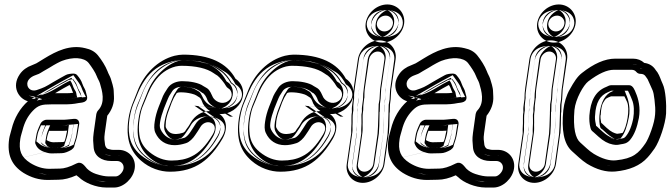

<svg xmlns="http://www.w3.org/2000/svg" viewBox="-20 -749 3007 861"><path d="M300 -77C315 -88 313 -94 314 -98C319 -112 326 -135 328 -149L335 -191C337 -202 332 -218 311 -216C285 -213 269 -212 267 -212H189C178 -212 166 -204 162 -195C151 -172 144 -154 142 -137L138 -113C137 -107 139 -102 142 -97C151 -78 171 -69 191 -64C198 -62 204 -61 211 -61L256 -62C270 -62 286 -69 300 -77ZM189 -121 192 -137C193 -142 195 -149 200 -162H259C264 -162 268 -162 281 -163L278 -149C277 -142 273 -124 269 -114L263 -112L218 -111C206 -111 191 -119 189 -121ZM534 7C532 23 513 42 500 42H465C453 42 434 39 410 31C395 26 381 18 370 7C360 -4 346 -28 323 -16C292 0 267 7 249 7L201 8C172 8 144 -1 116 -18C74 -45 63 -74 71 -126C73 -140 78 -153 81 -165C90 -201 105 -229 127 -252C152 -278 169 -281 209 -281H261C292 -281 308 -282 333 -287C342 -289 382 -287 368 -325C368 -326 367 -329 366 -333C363 -350 355 -356 349 -374C345 -387 337 -399 326 -412C322 -417 315 -419 309 -419C299 -419 282 -417 274 -412C257 -402 247 -398 219 -381C181 -358 179 -357 144 -345C122 -338 106 -351 103 -366C98 -389 119 -404 134 -410L147 -415C157 -418 163 -423 175 -430L201 -445C228 -462 248 -472 258 -476C305 -494 357 -493 378 -466C391 -449 408 -424 414 -407C418 -396 424 -388 428 -376C438 -342 454 -290 420 -254C416 -250 413 -243 412 -238L400 -153C396 -123 398 -113 400 -88C403 -50 434 -27 479 -27H505C523 -27 537 -12 534 7ZM308 -333C301 -347 301 -355 292 -368C276 -360 254 -347 227 -331H268C292 -331 293 -331 308 -333ZM584 7C591 -39 558 -77 512 -77H487C478 -77 476 -79 465 -81C457 -83 452 -93 451 -100C449 -124 446 -123 450 -153L461 -230C482 -256 493 -286 491 -317C491 -323 490 -331 490 -339C490 -357 481 -382 477 -396C473 -408 466 -418 462 -430C453 -453 436 -480 419 -501C405 -518 386 -528 362 -533C294 -550 233 -520 179 -487L153 -471C143 -465 142 -464 136 -462L122 -456C102 -449 81 -435 68 -415C31 -360 63 -307 105 -295C70 -264 44 -220 32 -170C29 -156 23 -141 21 -126C11 -55 32 -8 85 26C119 47 155 58 194 58L242 57C267 57 294 50 323 37C326 40 329 42 333 45C358 70 410 92 457 92H492C535 92 578 50 584 7ZM286 -98 289 -101C289 -102 290 -104 291 -107C296 -120 302 -142 304 -153L309 -191C285 -189 272 -187 267 -187H189C188 -187 185 -185 185 -184C174 -162 168 -145 166 -133L163 -110L164 -109L165 -107C168 -100 179 -93 198 -88H199C205 -86 204 -86 211 -86L256 -87C262 -87 274 -91 286 -98ZM173 -102 163 -111 167 -140C168 -148 171 -158 177 -172L183 -187H259C263 -187 265 -187 278 -188L310 -191L303 -145C301 -134 296 -117 292 -105L289 -95L279 -91C275 -89 271 -88 269 -88C-190 23 267 -87 267 -87L218 -86C195 -87 181 -96 173 -102ZM559 11C564 -22 539 -52 505 -52H479C443 -52 427 -68 425 -91C423 -117 421 -121 425 -149L437 -234C437 -235 438 -236 438 -236C484 -285 461 -352 452 -383C447 -400 439 -409 437 -416C429 -438 412 -464 397 -482C364 -523 299 -518 249 -499C236 -494 216 -484 188 -467L162 -451C150 -444 147 -441 140 -439H139L125 -433C107 -426 70 -403 79 -361C85 -333 115 -309 152 -321C188 -333 194 -337 231 -359C258 -375 268 -378 287 -390C289 -391 302 -394 308 -394C317 -383 322 -375 325 -366C333 -341 340 -338 342 -329C343 -323 344 -321 345 -317V-314C340 -313 336 -314 327 -312C305 -307 292 -306 261 -306H209C168 -306 139 -301 109 -270C84 -244 66 -211 56 -171C53 -160 48 -147 46 -130C38 -72 53 -29 103 3C135 23 166 33 201 33L249 32C275 32 302 23 335 6C338 8 344 16 353 25C367 39 383 49 402 55C428 63 449 67 465 67H500C531 67 555 38 559 11ZM331 -344C327 -353 325 -364 313 -382L300 -400L280 -390C264 -381 241 -369 214 -353L135 -306H268C292 -306 297 -306 311 -308L347 -312ZM559 4C554 35 520 67 492 67H457C417 67 369 47 350 28V27L349 26C345 23 344 22 341 19L329 7L313 14C286 26 263 32 242 32L194 33C159 33 128 23 98 4C53 -25 37 -59 46 -122C48 -134 52 -149 56 -164C67 -210 90 -249 121 -277L155 -307L112 -319C107 -320 102 -323 98 -326C78 -339 66 -366 89 -401C99 -416 115 -428 130 -433L145 -439C152 -442 157 -444 166 -450L192 -465C246 -498 300 -523 357 -509C378 -504 389 -497 399 -485C415 -465 431 -440 438 -421C444 -405 451 -396 453 -389C458 -374 465 -350 465 -338C465 -329 466 -323 466 -316C467 -291 460 -267 442 -246L437 -240L425 -157C421 -126 424 -118 426 -98C427 -89 430 -80 435 -73C440 -66 447 -59 460 -56C467 -55 474 -52 487 -52H512C515 -52 517 -51 519 -51C545 -47 563 -25 559 4ZM265 -93C272 -99 266 -93 270 -103C275 -117 282 -139 284 -151L289 -189C279 -188 277 -187 267 -187H205C195 -165 189 -149 187 -135L183 -111C183 -108 183 -106 184 -105L185 -104L186 -103C191 -92 197 -90 211 -86H212L252 -87C255 -88 259 -90 265 -93ZM152 -108 143 -115 147 -138C148 -145 150 -155 156 -168L164 -187H259L273 -188L330 -193L323 -147C322 -137 317 -120 313 -109L310 -100L297 -94C290 -91 284 -90 281 -89C278 -88 276 -88 273 -87L218 -86H216C175 -87 159 -102 152 -108ZM579 9C582 -9 575 -27 550 -41C540 -47 524 -52 505 -52H479C470 -52 448 -57 445 -90C443 -116 441 -122 445 -151L457 -236C457 -238 460 -242 460 -242C497 -281 488 -326 479 -359C477 -367 475 -374 473 -380C468 -395 461 -404 458 -412C451 -432 434 -458 419 -476C416 -480 412 -484 408 -487C364 -523 284 -517 232 -497C215 -491 196 -479 167 -462L142 -447C129 -439 127 -438 124 -437L123 -436L107 -430C80 -419 52 -395 59 -363C61 -355 65 -347 73 -339C79 -333 87 -326 101 -322C121 -316 148 -317 167 -323C204 -335 215 -343 251 -364C272 -377 282 -381 295 -388C300 -381 303 -375 305 -369C308 -360 311 -353 314 -348C318 -341 321 -338 322 -331C323 -326 323 -323 324 -320C325 -316 326 -314 326 -312C323 -312 321 -311 316 -310C298 -306 291 -306 261 -306H209C161 -306 117 -296 87 -264C62 -238 46 -206 36 -168C33 -157 28 -143 26 -128C18 -73 30 -35 82 -1C115 20 154 33 200 33H201L250 32C279 32 304 24 327 15L331 19C345 33 364 45 388 53C416 62 439 67 465 67H500C565 67 577 23 579 9ZM352 -340 365 -314 317 -309C305 -308 292 -306 268 -306H122L194 -348C221 -364 245 -377 261 -386L309 -412L334 -377C346 -360 347 -350 352 -340ZM539 6C534 39 501 64 491 67H457C433 67 391 52 372 33H371V32C368 29 365 27 362 24L336 -2L295 17C269 29 252 32 241 32L193 33C170 33 148 27 119 9C76 -19 56 -57 66 -124C68 -137 72 -153 76 -167C88 -214 113 -255 143 -282L168 -305L125 -318C115 -321 77 -357 110 -406C121 -422 137 -432 145 -435L147 -436L162 -442C170 -445 178 -449 187 -455L212 -470C269 -505 311 -519 344 -511L345 -510H346C358 -507 368 -504 378 -491C394 -471 411 -446 418 -425C423 -410 430 -401 433 -392C437 -377 445 -354 445 -339C445 -331 446 -323 446 -316C448 -288 438 -262 420 -240L417 -236L405 -155C401 -124 404 -121 406 -99C407 -92 403 -66 450 -57C450 -57 465 -52 487 -52H512C516 -51 544 -31 539 6Z M922 -251C883 -251 852 -228 836 -200C831 -192 828 -186 825 -182C821 -176 814 -168 810 -160C809 -159 808 -158 802 -154C789 -150 778 -148 770 -148C748 -148 734 -155 723 -179C723 -179 722 -188 724 -205C726 -221 731 -239 739 -259L750 -289C754 -299 758 -306 760 -311L772 -331C773 -332 777 -335 790 -335C807 -335 823 -333 839 -329C860 -324 862 -319 876 -311C883 -305 886 -293 890 -284C898 -270 909 -259 922 -251ZM964 -238C1009 -234 1052 -266 1065 -303C1080 -345 1061 -380 1036 -396C997 -467 920 -504 801 -504C789 -504 777 -502 763 -499C688 -480 625 -417 596 -339C581 -298 564 -269 556 -216C543 -126 564 -71 613 -28C651 5 698 21 742 21C859 21 923 -35 977 -126C1005 -174 994 -218 964 -238ZM1000 -294C974 -278 945 -295 935 -312C927 -327 923 -343 909 -353C904 -357 899 -358 892 -363C872 -378 832 -385 797 -385C774 -385 746 -376 732 -354L718 -332C713 -324 709 -315 704 -301L692 -271C683 -248 677 -226 674 -205C671 -185 670 -168 677 -153C693 -118 723 -98 763 -98C779 -98 795 -101 814 -107C830 -112 846 -129 855 -143C864 -157 870 -164 879 -180C887 -194 907 -207 927 -198C944 -190 950 -173 934 -146C903 -94 872 -63 840 -48C815 -35 785 -29 749 -29C716 -29 682 -41 649 -68C623 -89 609 -115 605 -144C602 -167 602 -191 606 -216C610 -242 615 -261 621 -274C639 -314 646 -343 671 -380C697 -418 729 -441 768 -451C779 -453 786 -454 793 -454C860 -454 908 -442 938 -421C943 -417 949 -414 955 -410C965 -403 987 -376 993 -364C995 -360 999 -356 1002 -354C1022 -344 1028 -310 1000 -294ZM935 -273 1012 -226H922C893 -226 871 -209 858 -187C853 -178 848 -172 845 -167C839 -159 834 -153 833 -150L831 -146L829 -143C827 -141 822 -137 816 -133L813 -131L809 -130C795 -126 781 -123 770 -123C740 -123 715 -138 700 -169C695 -181 696 -188 699 -209C702 -227 707 -247 715 -268L727 -298C731 -309 734 -316 737 -322L738 -323L753 -346L754 -347C759 -353 773 -360 790 -360C809 -360 827 -358 845 -354C871 -348 881 -336 888 -332L891 -331L893 -329C907 -316 909 -301 912 -296C918 -286 926 -279 935 -273ZM950 -217C967 -205 978 -179 955 -139C904 -52 849 -4 742 -4C704 -4 662 -18 629 -47C586 -84 569 -127 581 -212C588 -261 603 -286 619 -330C645 -401 704 -458 769 -475C783 -478 791 -479 801 -479C916 -479 982 -444 1015 -384L1018 -379L1023 -375C1039 -365 1052 -342 1041 -311C1032 -284 998 -260 966 -263L869 -273ZM1012 -272C1022 -278 1031 -286 1036 -295C1053 -324 1043 -360 1015 -376C1005 -395 986 -419 969 -430C963 -434 958 -438 953 -441C917 -466 863 -479 793 -479C784 -479 775 -478 762 -475C716 -463 680 -437 651 -394C623 -353 615 -321 598 -284C591 -268 585 -246 581 -219C577 -192 576 -166 580 -140C585 -106 602 -74 633 -49C670 -18 710 -4 749 -4C788 -4 822 -12 851 -26C890 -44 924 -78 956 -133C968 -153 973 -177 963 -197C957 -209 948 -216 938 -221C902 -238 869 -214 857 -193C849 -179 843 -172 833 -156C826 -145 814 -133 807 -131C790 -126 775 -123 763 -123C733 -123 712 -137 699 -164C696 -171 695 -183 698 -202C701 -221 707 -240 715 -262L727 -292C733 -306 736 -314 739 -319L753 -341C761 -353 778 -360 797 -360C830 -360 865 -352 877 -343C886 -337 892 -334 894 -333C900 -329 904 -319 913 -301L914 -300V-299C929 -274 970 -247 1012 -272ZM955 -268C948 -273 940 -280 933 -291C929 -299 928 -310 914 -323L912 -326L908 -328C905 -330 891 -344 857 -352C836 -357 813 -360 790 -360C760 -360 737 -348 732 -342L731 -340L717 -319L716 -318C713 -313 710 -305 706 -294L695 -264C687 -243 682 -224 679 -207C676 -187 676 -181 680 -173C693 -147 718 -123 770 -123C790 -123 806 -127 823 -132L831 -134L837 -138C844 -143 848 -147 850 -149L853 -151L854 -154C856 -159 861 -165 866 -173C869 -178 874 -183 879 -192C895 -219 918 -226 922 -226H1025ZM929 -222 852 -275 972 -263C972 -263 1008 -272 1020 -308C1033 -345 1015 -372 1002 -380L996 -384L993 -389C958 -453 899 -479 801 -479C796 -479 792 -478 781 -476C730 -462 668 -408 640 -333C624 -290 608 -265 601 -214C588 -126 609 -79 651 -42C683 -14 718 -4 742 -4C825 -4 880 -42 934 -134C959 -177 944 -212 929 -222ZM1032 -276C998 -256 950 -262 925 -275C908 -284 900 -294 893 -305C886 -318 882 -328 877 -334L873 -338C872 -339 866 -341 856 -348C849 -353 824 -360 797 -360C795 -360 783 -360 774 -346L760 -324C757 -319 754 -310 748 -296L736 -266C734 -260 731 -253 729 -247C724 -232 720 -217 718 -203C715 -183 715 -170 720 -160C735 -128 756 -123 763 -123C767 -123 775 -124 791 -129C795 -131 806 -141 812 -151C822 -167 828 -173 836 -188C842 -199 870 -236 933 -225C942 -223 949 -220 956 -217C995 -198 994 -168 977 -138C945 -84 913 -49 870 -29C838 -13 796 -4 749 -4C695 -4 648 -23 611 -54C580 -80 565 -110 560 -142C556 -167 557 -192 561 -218C564 -236 567 -250 571 -263C573 -269 575 -275 577 -280C594 -318 602 -349 629 -389C657 -430 695 -459 749 -473L750 -474H751C765 -477 779 -479 793 -479C870 -479 933 -464 973 -436C978 -433 984 -430 990 -426C1011 -413 1027 -389 1036 -371C1073 -348 1078 -303 1032 -276Z M1417 -251C1378 -251 1347 -228 1331 -200C1326 -192 1323 -186 1320 -182C1316 -176 1309 -168 1305 -160C1304 -159 1303 -158 1297 -154C1284 -150 1273 -148 1265 -148C1243 -148 1229 -155 1218 -179C1218 -179 1217 -188 1219 -205C1221 -221 1226 -239 1234 -259L1245 -289C1249 -299 1253 -306 1255 -311L1267 -331C1268 -332 1272 -335 1285 -335C1302 -335 1318 -333 1334 -329C1355 -324 1357 -319 1371 -311C1378 -305 1381 -293 1385 -284C1393 -270 1404 -259 1417 -251ZM1459 -238C1504 -234 1547 -266 1560 -303C1575 -345 1556 -380 1531 -396C1492 -467 1415 -504 1296 -504C1284 -504 1272 -502 1258 -499C1183 -480 1120 -417 1091 -339C1076 -298 1059 -269 1051 -216C1038 -126 1059 -71 1108 -28C1146 5 1193 21 1237 21C1354 21 1418 -35 1472 -126C1500 -174 1489 -218 1459 -238ZM1495 -294C1469 -278 1440 -295 1430 -312C1422 -327 1418 -343 1404 -353C1399 -357 1394 -358 1387 -363C1367 -378 1327 -385 1292 -385C1269 -385 1241 -376 1227 -354L1213 -332C1208 -324 1204 -315 1199 -301L1187 -271C1178 -248 1172 -226 1169 -205C1166 -185 1165 -168 1172 -153C1188 -118 1218 -98 1258 -98C1274 -98 1290 -101 1309 -107C1325 -112 1341 -129 1350 -143C1359 -157 1365 -164 1374 -180C1382 -194 1402 -207 1422 -198C1439 -190 1445 -173 1429 -146C1398 -94 1367 -63 1335 -48C1310 -35 1280 -29 1244 -29C1211 -29 1177 -41 1144 -68C1118 -89 1104 -115 1100 -144C1097 -167 1097 -191 1101 -216C1105 -242 1110 -261 1116 -274C1134 -314 1141 -343 1166 -380C1192 -418 1224 -441 1263 -451C1274 -453 1281 -454 1288 -454C1355 -454 1403 -442 1433 -421C1438 -417 1444 -414 1450 -410C1460 -403 1482 -376 1488 -364C1490 -360 1494 -356 1497 -354C1517 -344 1523 -310 1495 -294ZM1430 -273 1507 -226H1417C1388 -226 1366 -209 1353 -187C1348 -178 1343 -172 1340 -167C1334 -159 1329 -153 1328 -150L1326 -146L1324 -143C1322 -141 1317 -137 1311 -133L1308 -131L1304 -130C1290 -126 1276 -123 1265 -123C1235 -123 1210 -138 1195 -169C1190 -181 1191 -188 1194 -209C1197 -227 1202 -247 1210 -268L1222 -298C1226 -309 1229 -316 1232 -322L1233 -323L1248 -346L1249 -347C1254 -353 1268 -360 1285 -360C1304 -360 1322 -358 1340 -354C1366 -348 1376 -336 1383 -332L1386 -331L1388 -329C1402 -316 1404 -301 1407 -296C1413 -286 1421 -279 1430 -273ZM1445 -217C1462 -205 1473 -179 1450 -139C1399 -52 1344 -4 1237 -4C1199 -4 1157 -18 1124 -47C1081 -84 1064 -127 1076 -212C1083 -261 1098 -286 1114 -330C1140 -401 1199 -458 1264 -475C1278 -478 1286 -479 1296 -479C1411 -479 1477 -444 1510 -384L1513 -379L1518 -375C1534 -365 1547 -342 1536 -311C1527 -284 1493 -260 1461 -263L1364 -273ZM1507 -272C1517 -278 1526 -286 1531 -295C1548 -324 1538 -360 1510 -376C1500 -395 1481 -419 1464 -430C1458 -434 1453 -438 1448 -441C1412 -466 1358 -479 1288 -479C1279 -479 1270 -478 1257 -475C1211 -463 1175 -437 1146 -394C1118 -353 1110 -321 1093 -284C1086 -268 1080 -246 1076 -219C1072 -192 1071 -166 1075 -140C1080 -106 1097 -74 1128 -49C1165 -18 1205 -4 1244 -4C1283 -4 1317 -12 1346 -26C1385 -44 1419 -78 1451 -133C1463 -153 1468 -177 1458 -197C1452 -209 1443 -216 1433 -221C1397 -238 1364 -214 1352 -193C1344 -179 1338 -172 1328 -156C1321 -145 1309 -133 1302 -131C1285 -126 1270 -123 1258 -123C1228 -123 1207 -137 1194 -164C1191 -171 1190 -183 1193 -202C1196 -221 1202 -240 1210 -262L1222 -292C1228 -306 1231 -314 1234 -319L1248 -341C1256 -353 1273 -360 1292 -360C1325 -360 1360 -352 1372 -343C1381 -337 1387 -334 1389 -333C1395 -329 1399 -319 1408 -301L1409 -300V-299C1424 -274 1465 -247 1507 -272ZM1450 -268C1443 -273 1435 -280 1428 -291C1424 -299 1423 -310 1409 -323L1407 -326L1403 -328C1400 -330 1386 -344 1352 -352C1331 -357 1308 -360 1285 -360C1255 -360 1232 -348 1227 -342L1226 -340L1212 -319L1211 -318C1208 -313 1205 -305 1201 -294L1190 -264C1182 -243 1177 -224 1174 -207C1171 -187 1171 -181 1175 -173C1188 -147 1213 -123 1265 -123C1285 -123 1301 -127 1318 -132L1326 -134L1332 -138C1339 -143 1343 -147 1345 -149L1348 -151L1349 -154C1351 -159 1356 -165 1361 -173C1364 -178 1369 -183 1374 -192C1390 -219 1413 -226 1417 -226H1520ZM1424 -222 1347 -275 1467 -263C1467 -263 1503 -272 1515 -308C1528 -345 1510 -372 1497 -380L1491 -384L1488 -389C1453 -453 1394 -479 1296 -479C1291 -479 1287 -478 1276 -476C1225 -462 1163 -408 1135 -333C1119 -290 1103 -265 1096 -214C1083 -126 1104 -79 1146 -42C1178 -14 1213 -4 1237 -4C1320 -4 1375 -42 1429 -134C1454 -177 1439 -212 1424 -222ZM1527 -276C1493 -256 1445 -262 1420 -275C1403 -284 1395 -294 1388 -305C1381 -318 1377 -328 1372 -334L1368 -338C1367 -339 1361 -341 1351 -348C1344 -353 1319 -360 1292 -360C1290 -360 1278 -360 1269 -346L1255 -324C1252 -319 1249 -310 1243 -296L1231 -266C1229 -260 1226 -253 1224 -247C1219 -232 1215 -217 1213 -203C1210 -183 1210 -170 1215 -160C1230 -128 1251 -123 1258 -123C1262 -123 1270 -124 1286 -129C1290 -131 1301 -141 1307 -151C1317 -167 1323 -173 1331 -188C1337 -199 1365 -236 1428 -225C1437 -223 1444 -220 1451 -217C1490 -198 1489 -168 1472 -138C1440 -84 1408 -49 1365 -29C1333 -13 1291 -4 1244 -4C1190 -4 1143 -23 1106 -54C1075 -80 1060 -110 1055 -142C1051 -167 1052 -192 1056 -218C1059 -236 1062 -250 1066 -263C1068 -269 1070 -275 1072 -280C1089 -318 1097 -349 1124 -389C1152 -430 1190 -459 1244 -473L1245 -474H1246C1260 -477 1274 -479 1288 -479C1365 -479 1428 -464 1468 -436C1473 -433 1479 -430 1485 -426C1506 -413 1522 -389 1531 -371C1568 -348 1573 -303 1527 -276Z M1681 -568C1635 -568 1592 -529 1585 -483L1567 -359C1564 -339 1563 -322 1563 -305L1561 -291C1559 -275 1557 -264 1558 -254V-245C1556 -236 1556 -226 1556 -213C1557 -185 1554 -181 1555 -151L1535 -13C1528 33 1561 71 1607 71C1653 71 1697 33 1704 -13L1723 -149C1723 -150 1724 -150 1724 -151L1726 -187L1727 -244L1728 -245V-248L1729 -282L1732 -305V-307L1734 -343C1734 -349 1735 -354 1736 -359L1754 -483C1761 -529 1727 -568 1681 -568ZM1614 21C1595 21 1582 5 1585 -13L1605 -153C1607 -168 1606 -184 1606 -189C1607 -198 1605 -233 1607 -242C1611 -264 1607 -263 1611 -291L1613 -307C1613 -308 1614 -310 1614 -311C1614 -324 1614 -340 1617 -359L1635 -483C1638 -501 1655 -518 1674 -518C1693 -518 1707 -501 1704 -483L1686 -359C1685 -352 1684 -345 1684 -339L1682 -304L1678 -281V-278L1677 -244V-242V-239L1675 -181L1673 -148L1654 -13C1651 5 1633 21 1614 21ZM1710 -679C1729 -679 1745 -661 1742 -642C1739 -622 1723 -608 1703 -608C1684 -608 1667 -626 1670 -645C1673 -665 1690 -679 1710 -679ZM1620 -645C1627 -691 1670 -729 1717 -729C1764 -729 1799 -689 1792 -642C1785 -596 1741 -558 1695 -558C1648 -558 1613 -598 1620 -645ZM1681 -543C1649 -543 1614 -512 1609 -479L1591 -355C1588 -336 1588 -321 1588 -305V-303L1586 -287C1584 -272 1583 -263 1583 -256C1583 -249 1583 -244 1582 -239C1581 -233 1581 -227 1581 -214C1582 -183 1579 -179 1580 -151V-149L1560 -9C1556 20 1574 42 1600 46H1607C1640 46 1674 16 1679 -17L1699 -153L1701 -188L1702 -246V-247C1702 -248 1703 -248 1703 -249L1704 -285L1707 -309L1710 -345C1710 -351 1710 -357 1711 -363L1729 -487C1733 -516 1715 -539 1689 -543ZM1614 46C1580 46 1555 16 1560 -17L1580 -157C1582 -168 1580 -180 1581 -192C1582 -198 1580 -230 1583 -246C1586 -262 1581 -262 1586 -295L1588 -311C1588 -326 1589 -343 1592 -363L1610 -487C1614 -518 1642 -543 1674 -543C1709 -543 1733 -511 1728 -479L1710 -355C1709 -349 1709 -343 1709 -337L1707 -301L1703 -277L1702 -241V-240V-239V-238L1700 -180L1698 -145L1679 -9C1674 22 1646 46 1614 46ZM1710 -704C1745 -704 1771 -672 1766 -638C1761 -606 1735 -583 1703 -583C1669 -583 1640 -614 1645 -649C1650 -682 1678 -704 1710 -704ZM1645 -641C1641 -612 1660 -587 1688 -583H1695C1728 -583 1762 -612 1767 -646C1771 -676 1751 -700 1724 -704H1717C1683 -704 1650 -675 1645 -641ZM1681 -543C1675 -542 1635 -521 1629 -481L1612 -357C1609 -337 1608 -321 1608 -305V-304L1606 -289C1604 -273 1602 -263 1603 -255C1603 -249 1603 -246 1602 -242C1600 -235 1601 -227 1601 -214C1602 -184 1599 -180 1600 -151V-150L1580 -11C1574 28 1605 46 1607 46C1610 46 1653 28 1659 -15L1679 -151V-152L1681 -187L1682 -245V-247L1683 -248L1684 -284L1687 -307V-308L1689 -344C1689 -350 1690 -355 1691 -361L1709 -485C1714 -521 1686 -542 1681 -543ZM1614 46C1546 46 1537 4 1540 -15L1560 -155C1562 -168 1560 -182 1561 -191C1562 -199 1560 -231 1563 -244C1567 -262 1562 -262 1566 -293L1568 -309V-311C1567 -325 1569 -341 1572 -361L1590 -485C1593 -505 1610 -543 1674 -543C1744 -543 1751 -499 1748 -481L1731 -357C1730 -351 1729 -344 1729 -338L1727 -303L1723 -279V-278L1722 -242V-240V-239L1720 -181L1718 -147L1699 -11C1696 10 1676 46 1614 46ZM1710 -704C1649 -704 1628 -669 1625 -647C1622 -626 1634 -583 1703 -583C1765 -583 1783 -618 1786 -640C1789 -660 1780 -704 1710 -704ZM1665 -643C1658 -597 1695 -583 1695 -583C1698 -583 1741 -600 1747 -644C1753 -685 1719 -704 1717 -704C1714 -704 1671 -687 1665 -643Z M2001 -77C2016 -88 2014 -94 2015 -98C2020 -112 2027 -135 2029 -149L2036 -191C2038 -202 2033 -218 2012 -216C1986 -213 1970 -212 1968 -212H1890C1879 -212 1867 -204 1863 -195C1852 -172 1845 -154 1843 -137L1839 -113C1838 -107 1840 -102 1843 -97C1852 -78 1872 -69 1892 -64C1899 -62 1905 -61 1912 -61L1957 -62C1971 -62 1987 -69 2001 -77ZM1890 -121 1893 -137C1894 -142 1896 -149 1901 -162H1960C1965 -162 1969 -162 1982 -163L1979 -149C1978 -142 1974 -124 1970 -114L1964 -112L1919 -111C1907 -111 1892 -119 1890 -121ZM2235 7C2233 23 2214 42 2201 42H2166C2154 42 2135 39 2111 31C2096 26 2082 18 2071 7C2061 -4 2047 -28 2024 -16C1993 0 1968 7 1950 7L1902 8C1873 8 1845 -1 1817 -18C1775 -45 1764 -74 1772 -126C1774 -140 1779 -153 1782 -165C1791 -201 1806 -229 1828 -252C1853 -278 1870 -281 1910 -281H1962C1993 -281 2009 -282 2034 -287C2043 -289 2083 -287 2069 -325C2069 -326 2068 -329 2067 -333C2064 -350 2056 -356 2050 -374C2046 -387 2038 -399 2027 -412C2023 -417 2016 -419 2010 -419C2000 -419 1983 -417 1975 -412C1958 -402 1948 -398 1920 -381C1882 -358 1880 -357 1845 -345C1823 -338 1807 -351 1804 -366C1799 -389 1820 -404 1835 -410L1848 -415C1858 -418 1864 -423 1876 -430L1902 -445C1929 -462 1949 -472 1959 -476C2006 -494 2058 -493 2079 -466C2092 -449 2109 -424 2115 -407C2119 -396 2125 -388 2129 -376C2139 -342 2155 -290 2121 -254C2117 -250 2114 -243 2113 -238L2101 -153C2097 -123 2099 -113 2101 -88C2104 -50 2135 -27 2180 -27H2206C2224 -27 2238 -12 2235 7ZM2009 -333C2002 -347 2002 -355 1993 -368C1977 -360 1955 -347 1928 -331H1969C1993 -331 1994 -331 2009 -333ZM2285 7C2292 -39 2259 -77 2213 -77H2188C2179 -77 2177 -79 2166 -81C2158 -83 2153 -93 2152 -100C2150 -124 2147 -123 2151 -153L2162 -230C2183 -256 2194 -286 2192 -317C2192 -323 2191 -331 2191 -339C2191 -357 2182 -382 2178 -396C2174 -408 2167 -418 2163 -430C2154 -453 2137 -480 2120 -501C2106 -518 2087 -528 2063 -533C1995 -550 1934 -520 1880 -487L1854 -471C1844 -465 1843 -464 1837 -462L1823 -456C1803 -449 1782 -435 1769 -415C1732 -360 1764 -307 1806 -295C1771 -264 1745 -220 1733 -170C1730 -156 1724 -141 1722 -126C1712 -55 1733 -8 1786 26C1820 47 1856 58 1895 58L1943 57C1968 57 1995 50 2024 37C2027 40 2030 42 2034 45C2059 70 2111 92 2158 92H2193C2236 92 2279 50 2285 7ZM1987 -98 1990 -101C1990 -102 1991 -104 1992 -107C1997 -120 2003 -142 2005 -153L2010 -191C1986 -189 1973 -187 1968 -187H1890C1889 -187 1886 -185 1886 -184C1875 -162 1869 -145 1867 -133L1864 -110L1865 -109L1866 -107C1869 -100 1880 -93 1899 -88H1900C1906 -86 1905 -86 1912 -86L1957 -87C1963 -87 1975 -91 1987 -98ZM1874 -102 1864 -111 1868 -140C1869 -148 1872 -158 1878 -172L1884 -187H1960C1964 -187 1966 -187 1979 -188L2011 -191L2004 -145C2002 -134 1997 -117 1993 -105L1990 -95L1980 -91C1976 -89 1972 -88 1970 -88C1511 23 1968 -87 1968 -87L1919 -86C1896 -87 1882 -96 1874 -102ZM2260 11C2265 -22 2240 -52 2206 -52H2180C2144 -52 2128 -68 2126 -91C2124 -117 2122 -121 2126 -149L2138 -234C2138 -235 2139 -236 2139 -236C2185 -285 2162 -352 2153 -383C2148 -400 2140 -409 2138 -416C2130 -438 2113 -464 2098 -482C2065 -523 2000 -518 1950 -499C1937 -494 1917 -484 1889 -467L1863 -451C1851 -444 1848 -441 1841 -439H1840L1826 -433C1808 -426 1771 -403 1780 -361C1786 -333 1816 -309 1853 -321C1889 -333 1895 -337 1932 -359C1959 -375 1969 -378 1988 -390C1990 -391 2003 -394 2009 -394C2018 -383 2023 -375 2026 -366C2034 -341 2041 -338 2043 -329C2044 -323 2045 -321 2046 -317V-314C2041 -313 2037 -314 2028 -312C2006 -307 1993 -306 1962 -306H1910C1869 -306 1840 -301 1810 -270C1785 -244 1767 -211 1757 -171C1754 -160 1749 -147 1747 -130C1739 -72 1754 -29 1804 3C1836 23 1867 33 1902 33L1950 32C1976 32 2003 23 2036 6C2039 8 2045 16 2054 25C2068 39 2084 49 2103 55C2129 63 2150 67 2166 67H2201C2232 67 2256 38 2260 11ZM2032 -344C2028 -353 2026 -364 2014 -382L2001 -400L1981 -390C1965 -381 1942 -369 1915 -353L1836 -306H1969C1993 -306 1998 -306 2012 -308L2048 -312ZM2260 4C2255 35 2221 67 2193 67H2158C2118 67 2070 47 2051 28V27L2050 26C2046 23 2045 22 2042 19L2030 7L2014 14C1987 26 1964 32 1943 32L1895 33C1860 33 1829 23 1799 4C1754 -25 1738 -59 1747 -122C1749 -134 1753 -149 1757 -164C1768 -210 1791 -249 1822 -277L1856 -307L1813 -319C1808 -320 1803 -323 1799 -326C1779 -339 1767 -366 1790 -401C1800 -416 1816 -428 1831 -433L1846 -439C1853 -442 1858 -444 1867 -450L1893 -465C1947 -498 2001 -523 2058 -509C2079 -504 2090 -497 2100 -485C2116 -465 2132 -440 2139 -421C2145 -405 2152 -396 2154 -389C2159 -374 2166 -350 2166 -338C2166 -329 2167 -323 2167 -316C2168 -291 2161 -267 2143 -246L2138 -240L2126 -157C2122 -126 2125 -118 2127 -98C2128 -89 2131 -80 2136 -73C2141 -66 2148 -59 2161 -56C2168 -55 2175 -52 2188 -52H2213C2216 -52 2218 -51 2220 -51C2246 -47 2264 -25 2260 4ZM1966 -93C1973 -99 1967 -93 1971 -103C1976 -117 1983 -139 1985 -151L1990 -189C1980 -188 1978 -187 1968 -187H1906C1896 -165 1890 -149 1888 -135L1884 -111C1884 -108 1884 -106 1885 -105L1886 -104L1887 -103C1892 -92 1898 -90 1912 -86H1913L1953 -87C1956 -88 1960 -90 1966 -93ZM1853 -108 1844 -115 1848 -138C1849 -145 1851 -155 1857 -168L1865 -187H1960L1974 -188L2031 -193L2024 -147C2023 -137 2018 -120 2014 -109L2011 -100L1998 -94C1991 -91 1985 -90 1982 -89C1979 -88 1977 -88 1974 -87L1919 -86H1917C1876 -87 1860 -102 1853 -108ZM2280 9C2283 -9 2276 -27 2251 -41C2241 -47 2225 -52 2206 -52H2180C2171 -52 2149 -57 2146 -90C2144 -116 2142 -122 2146 -151L2158 -236C2158 -238 2161 -242 2161 -242C2198 -281 2189 -326 2180 -359C2178 -367 2176 -374 2174 -380C2169 -395 2162 -404 2159 -412C2152 -432 2135 -458 2120 -476C2117 -480 2113 -484 2109 -487C2065 -523 1985 -517 1933 -497C1916 -491 1897 -479 1868 -462L1843 -447C1830 -439 1828 -438 1825 -437L1824 -436L1808 -430C1781 -419 1753 -395 1760 -363C1762 -355 1766 -347 1774 -339C1780 -333 1788 -326 1802 -322C1822 -316 1849 -317 1868 -323C1905 -335 1916 -343 1952 -364C1973 -377 1983 -381 1996 -388C2001 -381 2004 -375 2006 -369C2009 -360 2012 -353 2015 -348C2019 -341 2022 -338 2023 -331C2024 -326 2024 -323 2025 -320C2026 -316 2027 -314 2027 -312C2024 -312 2022 -311 2017 -310C1999 -306 1992 -306 1962 -306H1910C1862 -306 1818 -296 1788 -264C1763 -238 1747 -206 1737 -168C1734 -157 1729 -143 1727 -128C1719 -73 1731 -35 1783 -1C1816 20 1855 33 1901 33H1902L1951 32C1980 32 2005 24 2028 15L2032 19C2046 33 2065 45 2089 53C2117 62 2140 67 2166 67H2201C2266 67 2278 23 2280 9ZM2053 -340 2066 -314 2018 -309C2006 -308 1993 -306 1969 -306H1823L1895 -348C1922 -364 1946 -377 1962 -386L2010 -412L2035 -377C2047 -360 2048 -350 2053 -340ZM2240 6C2235 39 2202 64 2192 67H2158C2134 67 2092 52 2073 33H2072V32C2069 29 2066 27 2063 24L2037 -2L1996 17C1970 29 1953 32 1942 32L1894 33C1871 33 1849 27 1820 9C1777 -19 1757 -57 1767 -124C1769 -137 1773 -153 1777 -167C1789 -214 1814 -255 1844 -282L1869 -305L1826 -318C1816 -321 1778 -357 1811 -406C1822 -422 1838 -432 1846 -435L1848 -436L1863 -442C1871 -445 1879 -449 1888 -455L1913 -470C1970 -505 2012 -519 2045 -511L2046 -510H2047C2059 -507 2069 -504 2079 -491C2095 -471 2112 -446 2119 -425C2124 -410 2131 -401 2134 -392C2138 -377 2146 -354 2146 -339C2146 -331 2147 -323 2147 -316C2149 -288 2139 -262 2121 -240L2118 -236L2106 -155C2102 -124 2105 -121 2107 -99C2108 -92 2104 -66 2151 -57C2151 -57 2166 -52 2188 -52H2213C2217 -51 2245 -31 2240 6Z M2450 -568C2404 -568 2361 -529 2354 -483L2336 -359C2333 -339 2332 -322 2332 -305L2330 -291C2328 -275 2326 -264 2327 -254V-245C2325 -236 2325 -226 2325 -213C2326 -185 2323 -181 2324 -151L2304 -13C2297 33 2330 71 2376 71C2422 71 2466 33 2473 -13L2492 -149C2492 -150 2493 -150 2493 -151L2495 -187L2496 -244L2497 -245V-248L2498 -282L2501 -305V-307L2503 -343C2503 -349 2504 -354 2505 -359L2523 -483C2530 -529 2496 -568 2450 -568ZM2383 21C2364 21 2351 5 2354 -13L2374 -153C2376 -168 2375 -184 2375 -189C2376 -198 2374 -233 2376 -242C2380 -264 2376 -263 2380 -291L2382 -307C2382 -308 2383 -310 2383 -311C2383 -324 2383 -340 2386 -359L2404 -483C2407 -501 2424 -518 2443 -518C2462 -518 2476 -501 2473 -483L2455 -359C2454 -352 2453 -345 2453 -339L2451 -304L2447 -281V-278L2446 -244V-242V-239L2444 -181L2442 -148L2423 -13C2420 5 2402 21 2383 21ZM2479 -679C2498 -679 2514 -661 2511 -642C2508 -622 2492 -608 2472 -608C2453 -608 2436 -626 2439 -645C2442 -665 2459 -679 2479 -679ZM2389 -645C2396 -691 2439 -729 2486 -729C2533 -729 2568 -689 2561 -642C2554 -596 2510 -558 2464 -558C2417 -558 2382 -598 2389 -645ZM2450 -543C2418 -543 2383 -512 2378 -479L2360 -355C2357 -336 2357 -321 2357 -305V-303L2355 -287C2353 -272 2352 -263 2352 -256C2352 -249 2352 -244 2351 -239C2350 -233 2350 -227 2350 -214C2351 -183 2348 -179 2349 -151V-149L2329 -9C2325 20 2343 42 2369 46H2376C2409 46 2443 16 2448 -17L2468 -153L2470 -188L2471 -246V-247C2471 -248 2472 -248 2472 -249L2473 -285L2476 -309L2479 -345C2479 -351 2479 -357 2480 -363L2498 -487C2502 -516 2484 -539 2458 -543ZM2383 46C2349 46 2324 16 2329 -17L2349 -157C2351 -168 2349 -180 2350 -192C2351 -198 2349 -230 2352 -246C2355 -262 2350 -262 2355 -295L2357 -311C2357 -326 2358 -343 2361 -363L2379 -487C2383 -518 2411 -543 2443 -543C2478 -543 2502 -511 2497 -479L2479 -355C2478 -349 2478 -343 2478 -337L2476 -301L2472 -277L2471 -241V-240V-239V-238L2469 -180L2467 -145L2448 -9C2443 22 2415 46 2383 46ZM2479 -704C2514 -704 2540 -672 2535 -638C2530 -606 2504 -583 2472 -583C2438 -583 2409 -614 2414 -649C2419 -682 2447 -704 2479 -704ZM2414 -641C2410 -612 2429 -587 2457 -583H2464C2497 -583 2531 -612 2536 -646C2540 -676 2520 -700 2493 -704H2486C2452 -704 2419 -675 2414 -641ZM2450 -543C2444 -542 2404 -521 2398 -481L2381 -357C2378 -337 2377 -321 2377 -305V-304L2375 -289C2373 -273 2371 -263 2372 -255C2372 -249 2372 -246 2371 -242C2369 -235 2370 -227 2370 -214C2371 -184 2368 -180 2369 -151V-150L2349 -11C2343 28 2374 46 2376 46C2379 46 2422 28 2428 -15L2448 -151V-152L2450 -187L2451 -245V-247L2452 -248L2453 -284L2456 -307V-308L2458 -344C2458 -350 2459 -355 2460 -361L2478 -485C2483 -521 2455 -542 2450 -543ZM2383 46C2315 46 2306 4 2309 -15L2329 -155C2331 -168 2329 -182 2330 -191C2331 -199 2329 -231 2332 -244C2336 -262 2331 -262 2335 -293L2337 -309V-311C2336 -325 2338 -341 2341 -361L2359 -485C2362 -505 2379 -543 2443 -543C2513 -543 2520 -499 2517 -481L2500 -357C2499 -351 2498 -344 2498 -338L2496 -303L2492 -279V-278L2491 -242V-240V-239L2489 -181L2487 -147L2468 -11C2465 10 2445 46 2383 46ZM2479 -704C2418 -704 2397 -669 2394 -647C2391 -626 2403 -583 2472 -583C2534 -583 2552 -618 2555 -640C2558 -660 2549 -704 2479 -704ZM2434 -643C2427 -597 2464 -583 2464 -583C2467 -583 2510 -600 2516 -644C2522 -685 2488 -704 2486 -704C2483 -704 2440 -687 2434 -643Z M2801 -367H2722C2718 -367 2714 -366 2711 -365L2698 -359C2650 -340 2628 -297 2623 -231C2622 -212 2623 -195 2628 -175C2631 -162 2638 -160 2644 -154L2664 -136C2686 -116 2707 -105 2728 -101C2744 -98 2750 -99 2764 -102C2777 -104 2791 -105 2805 -121C2825 -145 2837 -178 2845 -220C2853 -265 2843 -306 2831 -333C2827 -343 2819 -367 2801 -367ZM2780 -317C2784 -308 2788 -302 2792 -292C2806 -261 2791 -179 2772 -153C2768 -152 2750 -149 2747 -149C2735 -152 2722 -156 2700 -176L2681 -194C2679 -196 2678 -196 2676 -198C2673 -212 2672 -225 2673 -232C2673 -233 2674 -233 2674 -234C2675 -262 2680 -280 2684 -287C2697 -310 2699 -308 2720 -317ZM2850 -418C2864 -418 2871 -414 2877 -404L2884 -394C2888 -386 2891 -379 2894 -372C2905 -345 2910 -346 2915 -302C2921 -252 2921 -222 2901 -165C2891 -136 2881 -116 2875 -107C2844 -62 2820 -38 2742 -30C2713 -27 2680 -37 2643 -59C2619 -74 2605 -90 2582 -110C2561 -128 2549 -174 2556 -256C2561 -306 2597 -368 2618 -384C2665 -420 2703 -436 2732 -436H2812C2822 -436 2828 -433 2834 -426C2838 -421 2845 -418 2850 -418ZM2869 -467C2856 -479 2839 -486 2819 -486H2739C2692 -486 2642 -463 2590 -422C2569 -406 2554 -382 2535 -348C2520 -322 2510 -289 2506 -254C2498 -168 2507 -105 2545 -71C2570 -49 2586 -32 2612 -15C2655 11 2697 24 2740 20C2802 14 2851 -6 2884 -43C2896 -56 2906 -70 2916 -84C2937 -115 2964 -192 2967 -240C2969 -280 2965 -345 2952 -372C2943 -391 2939 -408 2928 -425L2921 -434C2910 -452 2893 -464 2869 -467ZM2799 -342C2802 -338 2805 -331 2808 -323C2818 -300 2828 -263 2821 -225C2814 -185 2802 -156 2786 -137C2779 -129 2776 -129 2759 -126C2744 -123 2744 -123 2732 -125C2717 -128 2700 -137 2680 -155L2660 -173C2656 -177 2653 -179 2653 -179C2653 -179 2652 -180 2652 -181C2648 -199 2647 -212 2648 -229C2652 -291 2671 -321 2707 -336L2721 -342H2722ZM2796 -342 2803 -328C2808 -318 2810 -311 2814 -302C2834 -257 2816 -173 2792 -139L2787 -132L2779 -129C2771 -127 2758 -124 2748 -124H2744L2741 -125C2728 -128 2709 -135 2684 -157L2664 -175L2659 -180L2653 -185L2652 -192C2648 -209 2647 -221 2649 -236C2651 -266 2655 -286 2663 -300C2677 -325 2693 -332 2710 -340L2715 -342ZM2852 -443C2846 -449 2844 -452 2838 -455C2830 -459 2820 -461 2812 -461H2732C2694 -461 2651 -442 2602 -404C2572 -381 2537 -317 2531 -259C2523 -176 2533 -119 2565 -91C2587 -72 2603 -55 2630 -37C2670 -13 2707 -1 2744 -5C2828 -14 2863 -45 2896 -93C2905 -106 2913 -127 2924 -157C2945 -217 2945 -254 2939 -305C2934 -350 2926 -359 2917 -381C2914 -389 2911 -397 2906 -406L2905 -407L2899 -417C2894 -425 2891 -429 2884 -434C2874 -441 2860 -443 2852 -443ZM2866 -442C2884 -439 2892 -433 2900 -421L2907 -411C2916 -398 2919 -383 2929 -361C2938 -343 2944 -279 2942 -242C2940 -201 2912 -123 2895 -98C2886 -85 2876 -72 2865 -60C2838 -29 2795 -11 2737 -5C2701 -1 2665 -13 2625 -37C2601 -53 2588 -67 2562 -90C2534 -114 2522 -166 2530 -251C2533 -283 2544 -313 2557 -336C2576 -370 2590 -390 2606 -402C2656 -441 2701 -461 2739 -461H2819C2833 -461 2844 -456 2852 -449L2858 -444ZM2781 -342H2732L2725 -339C2697 -328 2673 -295 2668 -230C2667 -212 2667 -197 2672 -178C2673 -175 2674 -174 2674 -174C2674 -174 2677 -172 2682 -168L2702 -150C2722 -132 2739 -125 2742 -124C2743 -124 2747 -125 2750 -126C2756 -127 2760 -127 2761 -127C2762 -127 2763 -129 2765 -131C2782 -151 2792 -182 2800 -223C2808 -264 2798 -303 2787 -327C2785 -332 2784 -337 2781 -342ZM2814 -342H2705L2693 -337C2677 -330 2654 -318 2641 -295C2634 -283 2631 -265 2629 -235V-234C2628 -224 2628 -211 2631 -195L2632 -190L2637 -185L2642 -180L2662 -162C2687 -140 2712 -131 2727 -127L2737 -124H2749C2771 -124 2777 -127 2792 -131L2807 -135L2813 -144C2837 -178 2853 -257 2835 -298C2831 -307 2829 -314 2824 -324ZM2870 -441C2858 -452 2836 -461 2812 -461H2732C2675 -461 2629 -436 2581 -399C2550 -375 2517 -313 2511 -258C2503 -175 2512 -125 2544 -97C2566 -78 2580 -61 2609 -42C2649 -17 2696 1 2750 -5C2849 -16 2886 -52 2917 -98C2925 -110 2935 -130 2945 -160C2966 -219 2965 -254 2959 -304C2954 -348 2948 -353 2938 -377C2935 -385 2932 -392 2927 -401L2926 -402L2920 -412C2913 -423 2898 -436 2870 -441ZM2858 -443C2862 -442 2870 -441 2879 -426L2885 -416C2894 -402 2899 -386 2909 -366C2919 -346 2924 -279 2922 -241C2919 -197 2891 -119 2873 -93C2864 -80 2854 -66 2843 -54C2816 -23 2779 -10 2731 -5C2711 -3 2684 -8 2645 -32C2623 -46 2609 -61 2583 -84C2555 -108 2543 -167 2551 -252C2554 -285 2565 -316 2578 -340C2597 -374 2613 -397 2627 -408C2678 -448 2719 -461 2739 -461H2819C2819 -461 2824 -460 2830 -454L2840 -446Z"/></svg>

Font: AppleStorm
Style: XbdFaxIta
Weight: 800
Foundry: Cannot Into Space Fonts
Version: Version 1.01